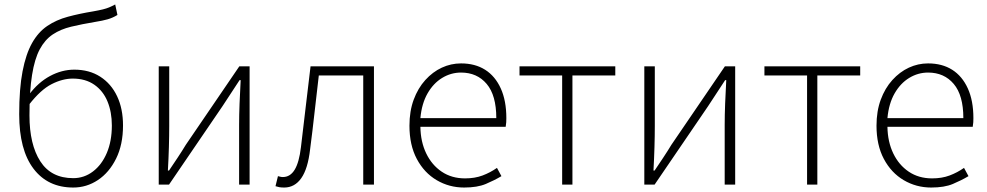

<svg xmlns="http://www.w3.org/2000/svg" viewBox="-20 -827 4422 860"><path d="M308 13Q194 13 130 -71.5Q66 -156 66 -315Q66 -430 81 -507.5Q96 -585 123.5 -634Q151 -683 191.5 -710.5Q232 -738 284 -752Q336 -766 397 -776Q425 -781 441 -785Q457 -789 469 -794Q481 -799 496 -807L506 -760Q485 -747 462 -740.5Q439 -734 407 -729Q347 -719 299 -707.5Q251 -696 216 -672.5Q181 -649 158 -606Q135 -563 123.5 -491Q112 -419 112 -310Q112 -180 160.5 -104.5Q209 -29 308 -29Q357 -29 396.5 -59Q436 -89 458.5 -142Q481 -195 481 -265Q481 -325 461.5 -372.5Q442 -420 402.5 -447.5Q363 -475 306 -475Q260 -475 211 -450Q162 -425 110 -358V-403Q151 -458 204 -486.5Q257 -515 313 -515Q380 -515 429 -483.5Q478 -452 504.5 -396Q531 -340 531 -265Q531 -179 500 -116.5Q469 -54 418.5 -20.5Q368 13 308 13Z M691 0V-530H738V-263Q738 -220 736.5 -168Q735 -116 732 -63H737Q754 -88 775.5 -120.5Q797 -153 812 -178L1052 -530H1098V0H1051V-267Q1051 -311 1053 -363Q1055 -415 1058 -468H1053Q1037 -443 1015 -410Q993 -377 977 -352L737 0Z M1253 13Q1240 13 1231.5 11.5Q1223 10 1214 7L1225 -38Q1230 -37 1235 -35.5Q1240 -34 1247 -34Q1280 -34 1300 -67Q1320 -100 1328 -168Q1339 -259 1349.5 -349.5Q1360 -440 1371 -530H1655V0H1607V-489H1408Q1398 -406 1389 -324Q1380 -242 1369 -158Q1359 -71 1329.5 -29Q1300 13 1253 13Z M2059 13Q1992 13 1936 -20Q1880 -53 1847 -115Q1814 -177 1814 -264Q1814 -329 1833 -380.5Q1852 -432 1885 -468.5Q1918 -505 1959 -524Q2000 -543 2045 -543Q2108 -543 2153 -514.5Q2198 -486 2223 -431Q2248 -376 2248 -298Q2248 -289 2247.5 -279.5Q2247 -270 2245 -259H1863Q1864 -192 1889 -140Q1914 -88 1958.5 -58Q2003 -28 2063 -28Q2107 -28 2141.5 -41Q2176 -54 2206 -75L2226 -38Q2194 -19 2156 -3Q2118 13 2059 13ZM1863 -298H2203Q2203 -400 2160 -451Q2117 -502 2045 -502Q2000 -502 1960.5 -478Q1921 -454 1895 -408.5Q1869 -363 1863 -298Z M2498 0V-489H2307V-530H2736V-489H2544V0Z M2866 0V-530H2913V-263Q2913 -220 2911.5 -168Q2910 -116 2907 -63H2912Q2929 -88 2950.5 -120.5Q2972 -153 2987 -178L3227 -530H3273V0H3226V-267Q3226 -311 3228 -363Q3230 -415 3233 -468H3228Q3212 -443 3190 -410Q3168 -377 3152 -352L2912 0Z M3595 0V-489H3404V-530H3833V-489H3641V0Z M4151 13Q4084 13 4028 -20Q3972 -53 3939 -115Q3906 -177 3906 -264Q3906 -329 3925 -380.5Q3944 -432 3977 -468.5Q4010 -505 4051 -524Q4092 -543 4137 -543Q4200 -543 4245 -514.5Q4290 -486 4315 -431Q4340 -376 4340 -298Q4340 -289 4339.5 -279.5Q4339 -270 4337 -259H3955Q3956 -192 3981 -140Q4006 -88 4050.5 -58Q4095 -28 4155 -28Q4199 -28 4233.5 -41Q4268 -54 4298 -75L4318 -38Q4286 -19 4248 -3Q4210 13 4151 13ZM3955 -298H4295Q4295 -400 4252 -451Q4209 -502 4137 -502Q4092 -502 4052.5 -478Q4013 -454 3987 -408.5Q3961 -363 3955 -298Z"/></svg>

Font: Noto Sans JP ExtraLight
Style: Regular
Weight: 250
Designer: Ryoko NISHIZUKA  (kana, bopomofo & ideographs); Paul D. Hunt (Latin, Greek & Cyrillic); Sandoll Communications , Soo-you
Foundry: Adobe
Version: Version 2.004-H2;hotconv 1.0.118;makeotfexe 2.5.65603